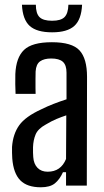

<svg xmlns="http://www.w3.org/2000/svg" viewBox="-20 -787 441 814"><path d="M153 7Q95 7 66 -22.5Q37 -52 32 -115Q31 -127 31 -139.5Q31 -152 31 -164Q35 -219 61.5 -256Q88 -293 156 -324Q180 -336 207 -346.5Q234 -357 262 -366V-479Q262 -511 246.5 -525Q231 -539 197 -539Q167 -539 150 -527Q133 -515 131 -484Q131 -471 130.5 -451.5Q130 -432 130.5 -414.5Q131 -397 131 -389H46Q44 -428 45 -473Q48 -543 82 -575.5Q116 -608 200 -608Q285 -608 317 -573.5Q349 -539 349 -461L348 0H260V-57H247Q233 -26 212.5 -9.5Q192 7 153 7ZM182 -59Q238 -59 260 -113L261 -298Q240 -291 219.5 -282.5Q199 -274 174 -259Q141 -241 131 -217Q121 -193 120 -163Q120 -149 120 -140Q120 -131 121 -121Q123 -92 139 -75.5Q155 -59 182 -59ZM73 -767H132Q132 -730 147.5 -714.5Q163 -699 201 -699Q238 -699 253.5 -714.5Q269 -730 270 -767H328Q325 -704 295 -677Q265 -650 201 -650Q136 -650 106 -677Q76 -704 73 -767Z"/></svg>

Font: Big Shoulders Text Medium
Style: Regular
Weight: 500
Designer: Patric King
Foundry: XO Type Co
Version: Version 1.000; ttfautohint (v1.8.2)